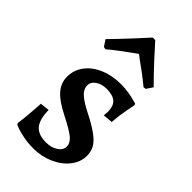

<svg xmlns="http://www.w3.org/2000/svg" viewBox="-226 -780 857 857"><g transform="rotate(45 202.5 -351.5)"><path d="M45 -12 41 -20Q44 -39 48 -83.5Q52 -128 53 -153L97 -158Q98 -99 120 -73Q142 -47 191 -47Q224 -47 247 -62Q270 -77 270 -99Q270 -122 248 -140.5Q226 -159 161 -192Q103 -221 76.5 -251.5Q50 -282 50 -321Q50 -363 75 -396.5Q100 -430 144.5 -449Q189 -468 244 -468Q270 -468 293.5 -464Q317 -460 331.5 -456Q346 -452 350 -451L353 -444Q351 -434 344 -397Q337 -360 334 -319L288 -315Q288 -318 289 -325Q290 -332 290 -339Q290 -375 271.5 -391.5Q253 -408 214 -408Q183 -408 162 -393.5Q141 -379 141 -358Q141 -336 159.5 -317.5Q178 -299 220 -277Q276 -249 307 -227Q338 -205 350.5 -183.5Q363 -162 363 -134Q363 -95 337 -61.5Q311 -28 266.5 -8Q222 12 170 12Q136 12 108.5 6.5Q81 1 65 -4.5Q49 -10 45 -12ZM73 -531 53 -561Q95 -604 139.5 -652Q184 -700 197 -715H213Q226 -700 270.5 -651.5Q315 -603 357 -561L337 -531L325 -529Q282 -565 225 -605Q216 -613 205 -620Q125 -563 85 -529Z"/></g></svg>

Font: Alegreya Medium
Style: Regular
Weight: 500
Designer: Juan Pablo del Peral
Foundry: Huerta Tipografica
Version: Version 2.007; ttfautohint (v1.6)